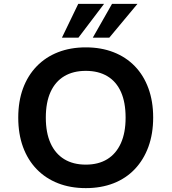

<svg xmlns="http://www.w3.org/2000/svg" viewBox="-20 -959 884 989"><path d="M422 10Q343 10 279 -15Q215 -40 169 -87.5Q123 -135 98.5 -202Q74 -269 74 -353Q74 -437 98.5 -503.5Q123 -570 169 -617.5Q215 -665 279 -690Q343 -715 422 -715Q501 -715 565 -690Q629 -665 674.5 -618Q720 -571 744.5 -504Q769 -437 769 -354Q769 -270 744.5 -203Q720 -136 674.5 -88Q629 -40 565 -15Q501 10 422 10ZM422 -111Q487 -111 532.5 -139Q578 -167 602.5 -221Q627 -275 627 -353Q627 -432 603 -485.5Q579 -539 533 -566.5Q487 -594 422 -594Q357 -594 311 -566.5Q265 -539 240.5 -485.5Q216 -432 216 -353Q216 -275 240.5 -221Q265 -167 311 -139Q357 -111 422 -111ZM299 -765 383 -939H516L384 -765ZM458 -765 557 -939H688L543 -765Z"/></svg>

Font: Nunito Sans 6pt
Style: Bold
Weight: 700
Version: Version 3.101;gftools[0.9.27]